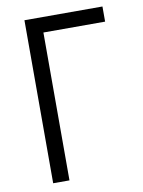

<svg xmlns="http://www.w3.org/2000/svg" viewBox="-81 -756 603 812"><g transform="rotate(-10 221.0 -350.0)"><path d="M81 -700H416V-635H151V0H81Z"/></g></svg>

Font: Strong
Style: Regular
Weight: 400
Designer: Roman Shchyukin (Gaslight Type Foundry)
Foundry: Cyreal (www.cyreal.org)
Version: Version 1.001